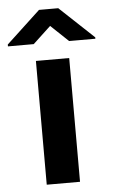

<svg xmlns="http://www.w3.org/2000/svg" viewBox="-101 -780 480 816"><g transform="rotate(-5 138.5 -371.5)"><path d="M207 0V-528H65V0ZM325 -606 179 -743H97L-48 -608V-600H62L138 -671L213 -600H325Z"/></g></svg>

Font: Asimov
Style: Regular
Weight: 500
Designer: Google
Version: Version 2.000980; 2014